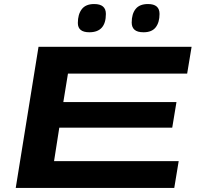

<svg xmlns="http://www.w3.org/2000/svg" viewBox="-20 -932 977 952"><path d="M58 0 171 -700H930L908 -567H317L294 -426H855L834 -299H274L248 -133H866L844 0ZM692 -772Q661 -772 647 -784.5Q633 -797 633 -820Q633 -863 652.5 -887.5Q672 -912 714 -912Q771 -912 771 -863Q771 -821 752 -796.5Q733 -772 692 -772ZM423 -772Q366 -772 366 -818Q366 -861 385.5 -886.5Q405 -912 447 -912Q505 -912 505 -863Q505 -772 423 -772Z"/></svg>

Font: Georama Extra Expanded SemiBold
Style: Italic
Weight: 600
Width: 8
Italic angle: -9°
Designer: Jean-Baptiste Levee
Foundry: Production Type
Version: Version 1.000